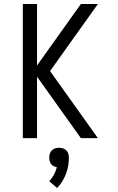

<svg xmlns="http://www.w3.org/2000/svg" viewBox="-20 -690 590 959"><path d="M94 0V-670H165V-363L384 -670H469L230 -335L469 0H384L165 -307V0ZM265 249 226 215Q240 200 249.5 182.5Q259 165 264 145Q256 144 248 140Q240 136 235 129Q230 122 228 114Q226 106 226 97Q226 87 229 77.5Q232 68 239 61Q246 54 255.5 51Q265 48 275 48Q285 48 294.5 51Q304 54 311 61Q318 68 321 77.5Q324 87 324 97Q324 118 320.5 138.5Q317 159 309.5 178.5Q302 198 291 216Q280 234 265 249Z"/></svg>

Font: Lode Term
Style: Regular
Weight: 400
Monospace: yes
Designer: Belleve Invis
Foundry: Belleve Invis
Version: Version 29.2.0